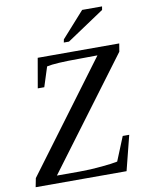

<svg xmlns="http://www.w3.org/2000/svg" viewBox="-93 -923 751 988"><g transform="rotate(-10 282.0 -428.5)"><path d="M443 -613 346 -612Q222 -612 178 -602L145 -499H111L138 -654H564L557 -612L130 -40H248Q306 -40 366 -46Q420 -51 448 -57L499 -182H533L487 0H12L21 -46ZM284 -708 287 -724 406 -857H510L507 -839L311 -708Z"/></g></svg>

Font: Libra Serif Modern
Style: Italic
Weight: 400
Italic angle: -12°
Designer: Stefan Peev, Context Ltd
Foundry: Stefan Peev, Context Ltd
Version: Version 1.000